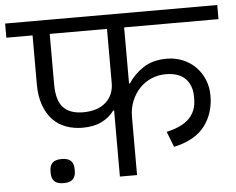

<svg xmlns="http://www.w3.org/2000/svg" viewBox="-71 -758 1016 825"><g transform="rotate(-5 437.5 -345.5)"><path d="M414 -285H410Q390 -257 356 -240Q322 -223 273 -223Q235 -223 202 -235Q169 -247 145 -272Q121 -297 107 -335.5Q93 -374 93 -426V-637H-20V-698H895V-637H488V-395H492Q515 -432 556 -459.5Q597 -487 659 -487Q696 -487 728 -473.5Q760 -460 783 -436.5Q806 -413 819 -381.5Q832 -350 832 -313Q832 -237 790.5 -182Q749 -127 657 -107L631 -174Q699 -189 730 -221.5Q761 -254 761 -303V-317Q761 -338 754.5 -357Q748 -376 734.5 -390.5Q721 -405 699.5 -413Q678 -421 648 -421Q615 -421 586 -408.5Q557 -396 535.5 -373.5Q514 -351 501 -319.5Q488 -288 488 -250V0H414ZM167 -419Q167 -350 195.5 -319.5Q224 -289 281 -289Q344 -289 379 -320.5Q414 -352 414 -404V-637H167ZM171 7Q143 7 131 -5.5Q119 -18 119 -40V-50Q119 -72 131 -84.5Q143 -97 171 -97Q199 -97 211 -84.5Q223 -72 223 -50V-40Q223 -18 211 -5.5Q199 7 171 7Z"/></g></svg>

Font: IBM Plex Sans Devanagari
Style: Regular
Weight: 400
Designer: Mike Abbink, Paul van der Laan, Pieter van Rosmalen, Erin McLaughlin
Foundry: Bold Monday
Version: Version 1.1